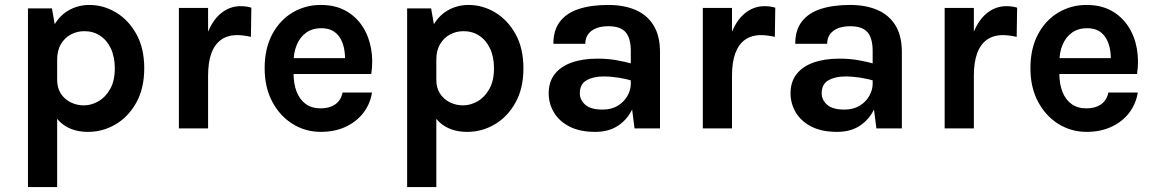

<svg xmlns="http://www.w3.org/2000/svg" viewBox="-20 -519 4668 776"><path d="M336 14Q282.6 14 244.9 -9.1Q207.3 -32.1 187.6 -78.7Q168 -125.3 168 -196H211Q211 -163.4 226 -140.5Q241.1 -117.5 265.9 -105.3Q290.6 -93.1 319 -93.1Q348.7 -93.1 377.4 -109.4Q406.1 -125.6 425 -158.8Q444 -192 444 -242.9Q444 -289.4 428 -323.1Q412.1 -356.8 384.3 -374.9Q356.6 -393 321 -393Q291.1 -393 266 -379.4Q240.9 -365.8 225.9 -340.2Q211 -314.5 211 -278H168Q168 -354.6 191.6 -403.4Q215.2 -452.2 254.7 -475.6Q294.2 -499 341 -499Q398.4 -499 449.1 -468.5Q499.8 -438 531.4 -380.8Q563 -323.6 563 -242.9Q563 -162 531 -104.5Q499.1 -47 447.3 -16.5Q395.5 14 336 14ZM93 237V-485.1H189.9L211 -365V237Z M703 0V-487H821V0ZM792.1 -213.1Q792.1 -308.7 813.5 -371Q834.9 -433.4 871.2 -463.7Q907.5 -494.1 952.1 -494.1Q964.2 -494.1 974.9 -492.6Q985.6 -491 995.9 -488L994.1 -370Q980.8 -373.1 966 -375.1Q951.2 -377.1 939 -377.1Q900.1 -377.1 873.7 -358.4Q847.4 -339.6 834.2 -303.2Q821 -266.7 821 -213.1Z M1276.6 14Q1214.6 14 1163 -17.9Q1111.5 -49.8 1080.5 -107.8Q1049.6 -165.7 1049.6 -243.1Q1049.6 -323.1 1080.3 -380.4Q1111 -437.8 1162.5 -468.4Q1214.1 -499 1276.6 -499Q1334.7 -499 1376.9 -475.7Q1419 -452.3 1444.9 -412.6Q1470.7 -373 1479.7 -323Q1488.7 -273.1 1480.5 -219.9H1143.6V-284H1397.1L1374.1 -269Q1375.6 -292.6 1371.8 -316.5Q1368 -340.4 1357.5 -360.5Q1346.9 -380.7 1327.7 -392.9Q1308.5 -405 1278.5 -405Q1242.5 -405 1217.5 -387Q1192.5 -369 1179.6 -338.1Q1166.6 -307.2 1166.6 -268V-220.9Q1166.6 -179.9 1178.8 -148.5Q1191 -117 1215.3 -99Q1239.6 -81 1276.6 -81Q1311.1 -81 1334.5 -96.9Q1358 -112.9 1364.5 -144.9H1483.5Q1476 -98.1 1448.2 -62.3Q1420.3 -26.5 1376.5 -6.3Q1332.7 14 1276.6 14Z M1868.5 14Q1815.1 14 1777.4 -9.1Q1739.8 -32.1 1720.1 -78.7Q1700.5 -125.3 1700.5 -196H1743.5Q1743.5 -163.4 1758.5 -140.5Q1773.6 -117.5 1798.4 -105.3Q1823.1 -93.1 1851.5 -93.1Q1881.2 -93.1 1909.9 -109.4Q1938.6 -125.6 1957.5 -158.8Q1976.5 -192 1976.5 -242.9Q1976.5 -289.4 1960.5 -323.1Q1944.6 -356.8 1916.8 -374.9Q1889.1 -393 1853.5 -393Q1823.6 -393 1798.5 -379.4Q1773.4 -365.8 1758.4 -340.2Q1743.5 -314.5 1743.5 -278H1700.5Q1700.5 -354.6 1724.1 -403.4Q1747.7 -452.2 1787.2 -475.6Q1826.7 -499 1873.5 -499Q1930.9 -499 1981.6 -468.5Q2032.3 -438 2063.9 -380.8Q2095.5 -323.6 2095.5 -242.9Q2095.5 -162 2063.5 -104.5Q2031.6 -47 1979.8 -16.5Q1928 14 1868.5 14ZM1625.5 237V-485.1H1722.4L1743.5 -365V237Z M2544.6 0 2529.5 -117.9V-312.9Q2529.5 -364 2508.8 -388.5Q2488.2 -413 2438.5 -413Q2410 -413 2389.1 -404.6Q2368.2 -396.2 2356.9 -380.3Q2345.6 -364.5 2345.6 -342.1H2216.6Q2216.6 -397 2243.1 -431.7Q2269.6 -466.4 2319.3 -482.7Q2369.1 -499 2438.5 -499Q2501.6 -499 2548.6 -478.8Q2595.6 -458.6 2621.5 -416.5Q2647.5 -374.5 2647.5 -309V0ZM2385.5 14Q2323.1 14 2281.3 -7.7Q2239.5 -29.3 2218.6 -65Q2197.6 -100.7 2197.6 -142Q2197.6 -188.1 2221.8 -219.2Q2245.9 -250.3 2290.4 -266.2Q2335 -282 2395.5 -282Q2435.2 -282 2470.3 -276Q2505.4 -269.9 2540.4 -260.1V-191.1Q2512.8 -199.9 2480.5 -205Q2448.1 -210 2419.5 -210Q2377.6 -210 2350.6 -194.4Q2323.5 -178.8 2323.5 -142Q2323.5 -115.1 2345.5 -95.6Q2367.5 -76.1 2415.4 -76.1Q2452 -76.1 2477.5 -92Q2503 -107.9 2516.2 -132Q2529.5 -156.1 2529.5 -180H2557.5Q2557.5 -127.6 2538.1 -83.4Q2518.7 -39.2 2480.5 -12.6Q2442.2 14 2385.5 14Z M2820.5 0V-487H2938.5V0ZM2909.6 -213.1Q2909.6 -308.7 2931 -371Q2952.4 -433.4 2988.7 -463.7Q3025 -494.1 3069.6 -494.1Q3081.7 -494.1 3092.4 -492.6Q3103.1 -491 3113.4 -488L3111.6 -370Q3098.3 -373.1 3083.5 -375.1Q3068.7 -377.1 3056.5 -377.1Q3017.6 -377.1 2991.2 -358.4Q2964.9 -339.6 2951.7 -303.2Q2938.5 -266.7 2938.5 -213.1Z M3522.1 0 3507 -117.9V-312.9Q3507 -364 3486.3 -388.5Q3465.7 -413 3416 -413Q3387.5 -413 3366.6 -404.6Q3345.7 -396.2 3334.4 -380.3Q3323.1 -364.5 3323.1 -342.1H3194.1Q3194.1 -397 3220.6 -431.7Q3247.1 -466.4 3296.8 -482.7Q3346.6 -499 3416 -499Q3479.1 -499 3526.1 -478.8Q3573.1 -458.6 3599 -416.5Q3625 -374.5 3625 -309V0ZM3363 14Q3300.6 14 3258.8 -7.7Q3217 -29.3 3196.1 -65Q3175.1 -100.7 3175.1 -142Q3175.1 -188.1 3199.3 -219.2Q3223.4 -250.3 3267.9 -266.2Q3312.5 -282 3373 -282Q3412.7 -282 3447.8 -276Q3482.9 -269.9 3517.9 -260.1V-191.1Q3490.3 -199.9 3458 -205Q3425.6 -210 3397 -210Q3355.1 -210 3328.1 -194.4Q3301 -178.8 3301 -142Q3301 -115.1 3323 -95.6Q3345 -76.1 3392.9 -76.1Q3429.5 -76.1 3455 -92Q3480.5 -107.9 3493.7 -132Q3507 -156.1 3507 -180H3535Q3535 -127.6 3515.6 -83.4Q3496.2 -39.2 3458 -12.6Q3419.7 14 3363 14Z M3798 0V-487H3916V0ZM3887.1 -213.1Q3887.1 -308.7 3908.5 -371Q3929.9 -433.4 3966.2 -463.7Q4002.5 -494.1 4047.1 -494.1Q4059.2 -494.1 4069.9 -492.6Q4080.6 -491 4090.9 -488L4089.1 -370Q4075.8 -373.1 4061 -375.1Q4046.2 -377.1 4034 -377.1Q3995.1 -377.1 3968.7 -358.4Q3942.4 -339.6 3929.2 -303.2Q3916 -266.7 3916 -213.1Z M4371.6 14Q4309.6 14 4258 -17.9Q4206.5 -49.8 4175.5 -107.8Q4144.6 -165.7 4144.6 -243.1Q4144.6 -323.1 4175.3 -380.4Q4206 -437.8 4257.5 -468.4Q4309.1 -499 4371.6 -499Q4429.7 -499 4471.9 -475.7Q4514 -452.3 4539.9 -412.6Q4565.7 -373 4574.7 -323Q4583.7 -273.1 4575.5 -219.9H4238.6V-284H4492.1L4469.1 -269Q4470.6 -292.6 4466.8 -316.5Q4463 -340.4 4452.5 -360.5Q4441.9 -380.7 4422.7 -392.9Q4403.5 -405 4373.5 -405Q4337.5 -405 4312.5 -387Q4287.5 -369 4274.6 -338.1Q4261.6 -307.2 4261.6 -268V-220.9Q4261.6 -179.9 4273.8 -148.5Q4286 -117 4310.3 -99Q4334.6 -81 4371.6 -81Q4406.1 -81 4429.5 -96.9Q4453 -112.9 4459.5 -144.9H4578.5Q4571 -98.1 4543.2 -62.3Q4515.3 -26.5 4471.5 -6.3Q4427.7 14 4371.6 14Z"/></svg>

Font: Karla
Style: Regular
Weight: 400
Designer: Jonathan Pinhorn
Version: Version 2.004;gftools[0.9.33]